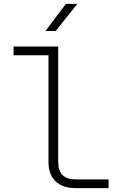

<svg xmlns="http://www.w3.org/2000/svg" viewBox="-20 -970 640 990"><path d="M370 0Q303 0 266.5 -35Q230 -70 230 -135V-685H50V-730H280V-135Q280 -45 370 -45H540V0ZM214 -810 320 -950H379L267 -810Z"/></svg>

Font: NKDuy Mono Thin
Style: Regular
Weight: 100
Monospace: yes
Designer: NKDuy
Foundry: NKDuy
Version: Version 2.251; ttfautohint (v1.8.4.7-5d5b)